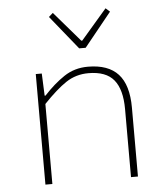

<svg xmlns="http://www.w3.org/2000/svg" viewBox="-53 -780 705 827"><g transform="rotate(-5 300.0 -367.0)"><path d="M110 0V-478H136L140 -382H144Q187 -429 232.5 -459.5Q278 -490 336 -490Q424 -490 467 -443Q510 -396 510 -298V0H480V-294Q480 -379 446 -420.5Q412 -462 336 -462Q282 -462 239 -433.5Q196 -405 140 -346V0ZM306 -572 188 -718 206 -734 318 -604H322L434 -734L452 -718L334 -572Z"/></g></svg>

Font: Source Code Pro ExtraLight
Style: Regular
Weight: 200
Monospace: yes
Designer: Paul D. Hunt, Teo Tuominen
Foundry: Adobe
Version: Version 1.026;hotconv 1.1.0;makeotfexe 2.6.0